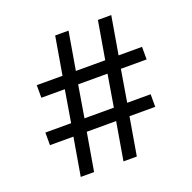

<svg xmlns="http://www.w3.org/2000/svg" viewBox="-124 -822 946 946"><g transform="rotate(-20 349.0 -349.0)"><path d="M366 0H436L470 -199H605V-265H482L510 -433H645V-499H522L556 -698H486L452 -499H298L332 -698H262L228 -499H93V-433H216L188 -265H53V-199H176L142 0H212L246 -199H400ZM258 -265 286 -433H440L412 -265Z"/></g></svg>

Font: IBM Plex Thai Text
Style: Regular
Weight: 450
Designer: Mike Abbink, Paul van der Laan, Pieter van Rosmalen, Ben Mitchell, Mark Frömberg
Foundry: Bold Monday
Version: Version 1.0